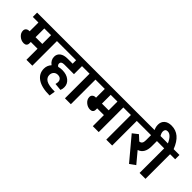

<svg xmlns="http://www.w3.org/2000/svg" viewBox="56 -1839 2952 2952"><g transform="rotate(45 1532.5 -363.0)"><path d="M382.3 0V-241.2H235.8V-210.9Q235.8 -182.1 219 -165.8Q202.1 -149.4 171.9 -149.4Q116.2 -149.4 71.5 -188.5Q26.9 -227.5 26.9 -279.8Q26.9 -309.1 46.9 -326.9Q66.9 -344.7 98.6 -344.7H107.4V-535.2H-14.6V-628.9H620.6V-535.2H510.7V0ZM382.3 -535.2H235.8V-344.7H382.3Z M667.5 -93.3Q667.5 -163.1 714.4 -213.9Q648.9 -262.2 648.9 -334.5Q648.9 -392.1 692.9 -426Q736.8 -460 817.9 -460H926.8V-535.2H591.3V-628.9H1165.5V-535.2H1055.2V-360.4H844.2Q776.9 -360.4 776.9 -313.5Q776.9 -284.7 804.7 -268.6Q844.2 -279.3 882.8 -279.3Q978.5 -279.3 1035.9 -231.9Q1093.3 -184.6 1093.3 -114.7Q1093.3 -93.3 1090.6 -79.1Q1087.9 -64.9 1079.1 -42L960.9 -53.2Q968.8 -84 968.8 -103.5Q968.8 -137.2 947 -158.4Q925.3 -179.7 885 -178.7Q844.7 -177.7 820.3 -151.4Q795.9 -125 795.9 -83.5Q795.9 -25.9 849.6 5.9Q905.8 38.6 1036.6 38.6L1021.5 136.7Q848.1 136.7 757.8 75.2Q667.5 13.7 667.5 -93.3Z M1219.7 0V-535.2H1136.2V-628.9H1458V-535.2H1348.1V0Z M1825.7 0V-241.2H1679.2V-210.9Q1679.2 -182.1 1662.4 -165.8Q1645.5 -149.4 1615.2 -149.4Q1559.6 -149.4 1514.9 -188.5Q1470.2 -227.5 1470.2 -279.8Q1470.2 -309.1 1490.2 -326.9Q1510.3 -344.7 1542 -344.7H1550.8V-535.2H1428.7V-628.9H2064V-535.2H1954.1V0ZM1825.7 -535.2H1679.2V-344.7H1825.7Z M2118.2 0V-535.2H2034.7V-628.9H2356.4V-535.2H2246.6V0Z M2556.2 -424.3V-535.2H2327.1V-628.9H2788.1V-535.2H2684.6V-422.4Q2684.6 -266.1 2571.8 -228.5L2721.7 -48.8L2629.9 17.1L2325.7 -345.7L2414.1 -414.6L2497.1 -338.4Q2527.8 -341.8 2542 -361.8Q2556.2 -381.8 2556.2 -424.3Z M2759.3 -534.7V-628.4H2829.6Q2771 -758.8 2696.3 -758.8Q2670.4 -758.8 2657 -744.6Q2643.6 -730.5 2643.6 -704.6Q2643.6 -660.6 2680.7 -612.3H2549.3Q2535.6 -631.3 2526.1 -661.6Q2516.6 -691.9 2516.6 -724.6Q2516.6 -787.6 2558.8 -825.4Q2601.1 -863.3 2675.8 -863.3Q2771 -863.3 2839.6 -805.7Q2908.2 -748 2954.1 -628.9H3080.6V-535.2H2970.7V0H2842.3L2842.8 -534.7Z"/></g></svg>

Font: Yantramanav
Style: Bold
Weight: 700
Version: Version 1.001;PS 1.0;hotconv 1.0.72;makeotf.lib2.5.5900; ttf